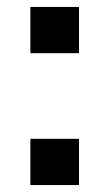

<svg xmlns="http://www.w3.org/2000/svg" viewBox="-20 -658 311 546"><path d="M66.4 -506.8V-638.2H204.6V-506.8ZM66.4 -131.8V-263.2H204.6V-131.8Z"/></svg>

Font: Antonio
Style: Bold
Weight: 700
Designer: Vernon Adams
Foundry: Vernon Adams
Version: Version 1.002